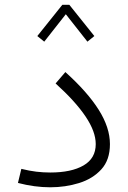

<svg xmlns="http://www.w3.org/2000/svg" viewBox="-20 -775 533 799"><path d="M239.3 -754.9H268.6L372.6 -625L343.8 -601.6L253.9 -715.8L164.1 -601.6L135.3 -625ZM437.5 -175.3Q437.5 -109.4 401.6 -70.1Q365.7 -30.8 308.8 -13.2Q252 4.4 189 4.4Q124 4.4 54.7 -13.7L68.8 -72.3Q102.1 -64 131.3 -60.5Q160.6 -57.1 189 -57.1Q277.3 -57.1 327.9 -86.7Q378.4 -116.2 378.4 -175.3Q378.4 -227.5 335.9 -290.5Q293.5 -353.5 211.4 -427.7L252 -475.1Q343.8 -392.6 390.6 -318.4Q437.5 -244.1 437.5 -175.3Z"/></svg>

Font: Estedad-FD Light
Style: Regular
Weight: 300
Designer: Amin Abedi
Version: Version 7.3